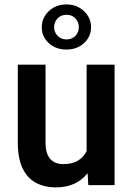

<svg xmlns="http://www.w3.org/2000/svg" viewBox="-20 -812 583 842"><path d="M271.5 -594.7Q224.6 -594.7 193.8 -623Q163.1 -651.4 163.1 -692.9Q163.1 -733.4 193.8 -762.9Q224.6 -792.5 271.5 -792.5Q317.9 -792.5 348.6 -762.9Q379.4 -733.4 379.4 -692.9Q379.4 -651.4 348.6 -623Q317.9 -594.7 271.5 -594.7ZM271.5 -747.1Q247.1 -747.1 232.2 -731Q217.3 -714.8 217.3 -692.9Q217.3 -671.4 232.2 -655.3Q247.1 -639.2 271.5 -639.2Q296.4 -639.2 311 -655Q325.7 -670.9 325.7 -692.9Q325.7 -714.8 311 -731Q296.4 -747.1 271.5 -747.1ZM359.9 -528.3H482.4V0H367.2L364.3 -52.2Q340.8 -22.9 306.2 -6.6Q271.5 9.8 224.6 9.8Q175.3 9.8 137.7 -10.3Q100.1 -30.3 79.1 -73.7Q58.1 -117.2 58.1 -187V-528.3H179.7V-186Q179.7 -150.9 190.2 -130.4Q200.7 -109.9 218 -101.1Q235.4 -92.3 255.9 -92.3Q296.9 -92.3 322 -107.7Q347.2 -123 359.9 -149.9Z"/></svg>

Font: Robert Sans
Style: Bold
Weight: 700
Designer: Christian Robertson (extended by Adam Twardoch)
Foundry: Google
Version: Version 12.135;April 2, 2019;FontCreator 11.5.0.2425 64-bit;